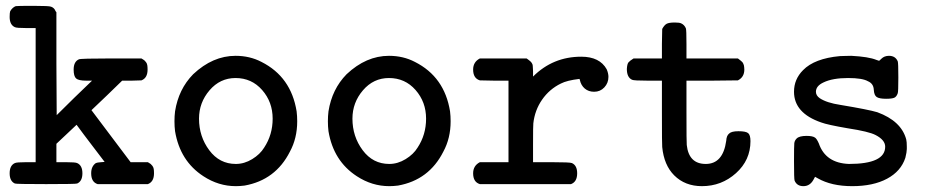

<svg xmlns="http://www.w3.org/2000/svg" viewBox="-20 -631 3190 657"><path d="M275 -355Q249 -355 240.5 -362.5Q232 -370 232 -393Q232 -420 250 -428Q256 -431 359 -431H464Q471 -427 473.5 -425Q476 -423 479.5 -418.5Q483 -414 484 -408Q485 -402 485 -393Q485 -364 464 -356L431 -355H398Q381 -338 346 -304.5Q311 -271 293 -254Q353 -174 363 -161L427 -76H486Q493 -72 495.5 -70Q498 -68 501.5 -63.5Q505 -59 506 -53Q507 -47 507 -38Q507 -9 486 -1H314Q292 -8 292 -38Q292 -62 308 -73Q312 -75 326 -76L338 -77L290 -140Q279 -154 266.5 -171Q254 -188 248 -196L242 -204L207 -171L173 -139V-76H206Q238 -76 244 -73Q262 -65 262 -38Q262 -11 244 -3Q240 -1 138 -1Q35 -1 31 -3Q13 -11 13 -38Q13 -65 31 -73Q37 -76 69 -76H102V-535H69Q37 -535 31 -538Q13 -546 13 -573Q13 -588 15 -593Q23 -606 34 -610Q38 -611 95 -611Q149 -611 155 -608Q166 -604 170 -593L173 -589V-413L174 -237Q234 -297 295 -355Z M641 -377Q708 -440 786 -440Q835 -440 875 -419Q976 -368 995 -250Q997 -234 997 -216Q997 -158 972 -112Q923 -15 817 4Q801 6 787 6Q728 6 676 -28Q596 -80 579 -182Q577 -198 577 -216Q577 -234 579 -250Q591 -326 641 -377ZM913 -225Q913 -282 877 -323Q841 -364 786 -364Q733 -364 697 -322Q661 -280 661 -225Q661 -164 696 -117Q731 -70 787 -70Q816 -70 843 -86.5Q870 -103 884 -126Q913 -170 913 -225Z M1166 -377Q1233 -440 1311 -440Q1360 -440 1400 -419Q1501 -368 1520 -250Q1522 -234 1522 -216Q1522 -158 1497 -112Q1448 -15 1342 4Q1326 6 1312 6Q1253 6 1201 -28Q1121 -80 1104 -182Q1102 -198 1102 -216Q1102 -234 1104 -250Q1116 -326 1166 -377ZM1438 -225Q1438 -282 1402 -323Q1366 -364 1311 -364Q1258 -364 1222 -322Q1186 -280 1186 -225Q1186 -164 1221 -117Q1256 -70 1312 -70Q1341 -70 1368 -86.5Q1395 -103 1409 -126Q1438 -170 1438 -225Z M1782 -431Q1784 -430 1787.5 -427Q1791 -424 1792 -423.5Q1793 -423 1795.5 -420.5Q1798 -418 1799 -416.5Q1800 -415 1801.5 -412Q1803 -409 1803 -405.5Q1803 -402 1803.5 -397.5Q1804 -393 1804 -387V-369Q1872 -437 1969 -437Q2032 -437 2056 -394Q2062 -380 2062 -368Q2062 -347 2048 -332Q2034 -317 2013 -317Q1994 -317 1981 -328Q1968 -339 1964 -358L1963 -361Q1920 -356 1899 -345Q1860 -326 1835 -290Q1810 -254 1805 -209Q1804 -203 1804 -138V-76H1868Q1931 -76 1937 -73Q1955 -65 1955 -38Q1955 -9 1934 -1H1622Q1599 -8 1599 -38Q1599 -64 1622 -76H1720V-355H1671L1622 -356Q1599 -363 1599 -393Q1599 -419 1622 -431Z M2507 -182Q2532 -182 2540 -175.5Q2548 -169 2548 -148Q2548 -83 2498.5 -38.5Q2449 6 2382 6Q2324 6 2287 -31Q2252 -66 2246 -128Q2245 -134 2245 -247V-355H2196Q2149 -355 2143 -358Q2125 -366 2125 -395Q2126 -412 2130.5 -417.5Q2135 -423 2148 -431H2245V-481L2246 -532Q2253 -545 2261 -549.5Q2269 -554 2289 -554Q2305 -554 2311 -551Q2322 -546 2327 -534Q2329 -529 2329 -480V-431H2505Q2506 -430 2509.5 -427.5Q2513 -425 2514 -424Q2515 -423 2517.5 -421Q2520 -419 2521 -417.5Q2522 -416 2523.5 -413Q2525 -410 2525.5 -407.5Q2526 -405 2526.5 -401Q2527 -397 2527 -393Q2527 -367 2505 -356L2417 -355H2329V-249Q2329 -140 2330 -135Q2337 -70 2395 -70Q2454 -70 2465 -149Q2466 -167 2475 -174Q2483 -182 2507 -182Z M2885 -70Q3009 -70 3009 -129Q3009 -152 2976 -169Q2953 -181 2881 -192Q2811 -204 2790 -212Q2697 -244 2697 -317Q2697 -360 2728 -391Q2767 -431 2854 -439Q2856 -439 2870 -439.5Q2884 -440 2893 -440Q2952 -437 2979 -426L2988 -423Q2989 -423 2996 -430Q3006 -440 3022 -440Q3044 -440 3052 -421Q3054 -416 3054 -366Q3054 -317 3052 -312Q3048 -300 3040 -296.5Q3032 -293 3012 -293Q2989 -293 2980 -299Q2971 -305 2970 -324Q2969 -345 2950 -353Q2931 -364 2882 -364Q2829 -364 2798 -349Q2772 -337 2772 -317Q2772 -304 2785 -295Q2809 -279 2856 -272Q2952 -256 2982 -247Q3064 -217 3081 -154Q3083 -146 3083 -129V-121Q3083 -111 3078 -91Q3063 -45 3015.5 -19.5Q2968 6 2896 6Q2825 6 2778 -21Q2770 -26 2769 -26Q2766 -21 2763 -15Q2751 6 2729 6Q2707 6 2699 -13Q2697 -18 2697 -79Q2697 -132 2698 -141Q2699 -150 2706 -157Q2715 -166 2740 -166Q2761 -166 2769 -160Q2775 -156 2782 -140Q2805 -73 2885 -70Z"/></svg>

Font: KaTeX_Typewriter
Style: Regular
Weight: 400
Version: Version 1.1; ttfautohint (v1.3)